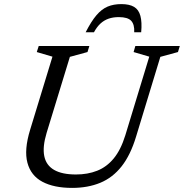

<svg xmlns="http://www.w3.org/2000/svg" viewBox="-20 -907 898 937"><path d="M207.5 -258.5Q187 -190.5 196 -145.5Q205 -100.5 243.8 -78Q282.5 -55.5 350.5 -55.5Q408 -55.5 454.2 -73.8Q500.5 -92 535 -133.8Q569.5 -175.5 591.5 -246.5L708.5 -630.5L632 -653L640.5 -682.5H857.5L848.5 -653L762.5 -629.5L644 -240Q617 -150.5 573.5 -95.2Q530 -40 469.5 -15Q409 10 332 10Q243 10 186.8 -20Q130.5 -50 113.8 -112.8Q97 -175.5 127 -273.5L236 -630.5L159.5 -653L169 -682.5H416L407 -653L321 -629.5ZM559.5 -823.5Q532 -823.5 509.8 -815.8Q487.5 -808 470 -791.8Q452.5 -775.5 438.5 -749.5H398Q425 -802.5 450.5 -832.5Q476 -862.5 505.2 -874.8Q534.5 -887 572 -887Q611.5 -887 634.2 -873.5Q657 -860 665.2 -829.5Q673.5 -799 669 -749.5H635Q637 -787.5 620.2 -805.5Q603.5 -823.5 559.5 -823.5Z"/></svg>

Font: Newsreader 14pt
Style: Italic
Weight: 400
Italic angle: -17°
Designer: Hugues Gentile
Foundry: Production Type
Version: Version 1.003